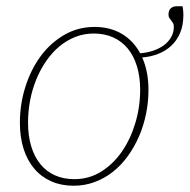

<svg xmlns="http://www.w3.org/2000/svg" viewBox="-20 -587 606 613"><path d="M215 6Q175.5 6 143.8 -8Q112 -22 89.8 -48Q67.5 -74 55.5 -111.2Q43.5 -148.5 43.5 -195Q43.5 -254 60.8 -309Q78 -364 109.2 -406.8Q140.5 -449.5 184.5 -475.2Q228.5 -501 282 -501Q331.5 -501 368.5 -479.2Q405.5 -457.5 427.5 -417Q449 -418.5 468.5 -425Q488 -431.5 502.8 -442.2Q517.5 -453 526.2 -468Q535 -483 535 -501.5Q535 -509 532.2 -513.5Q529.5 -518 526.5 -521.8Q523.5 -525.5 520.8 -529.5Q518 -533.5 518 -540.5Q518 -553.5 525 -560.2Q532 -567 544 -567H563Q564 -561 564.8 -553.2Q565.5 -545.5 565.5 -540Q565.5 -506 554.8 -481.2Q544 -456.5 525.8 -440Q507.5 -423.5 483.8 -414.5Q460 -405.5 434 -403.5Q454 -359 454 -300Q454 -261 446.2 -223.2Q438.5 -185.5 423.8 -151.5Q409 -117.5 388 -88.5Q367 -59.5 340.5 -38.5Q314 -17.5 282.2 -5.8Q250.5 6 215 6ZM217.5 -15Q264.5 -15 303.2 -39.2Q342 -63.5 369.5 -103.5Q397 -143.5 412.2 -194.8Q427.5 -246 427.5 -300Q427.5 -342 417.2 -375.5Q407 -409 387.8 -432.2Q368.5 -455.5 341 -467.8Q313.5 -480 279.5 -480Q248 -480 220.2 -469Q192.5 -458 169.2 -438.5Q146 -419 127.5 -392.2Q109 -365.5 96 -333.8Q83 -302 76.2 -266.8Q69.5 -231.5 69.5 -195Q69.5 -153 79.8 -119.5Q90 -86 109 -62.8Q128 -39.5 155.5 -27.2Q183 -15 217.5 -15Z"/></svg>

Font: Lato Thin
Style: Italic
Weight: 200
Italic angle: -7°
Designer: Lukasz Dziedzic
Foundry: tyPoland Lukasz Dziedzic
Version: Version 2.007; 2014-02-27